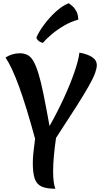

<svg xmlns="http://www.w3.org/2000/svg" viewBox="-20 -1131 616 1182"><path d="M325 -282Q317 -227 312 -174Q307 -121 307 -78Q307 -2 321 31Q267 31 236.5 17.5Q206 4 194 -30.5Q182 -65 182 -128Q182 -154 185.5 -190Q189 -226 196 -277Q142 -475 98 -596Q54 -717 14 -777Q55 -803 102 -803Q128 -803 148.5 -793Q169 -783 185 -756Q201 -729 216.5 -679Q232 -629 248 -550Q264 -471 285 -355Q334 -442 373.5 -528Q413 -614 438 -686.5Q463 -759 469 -807Q576 -787 576 -731Q576 -711 565.5 -681.5Q555 -652 527.5 -603Q500 -554 450.5 -476Q401 -398 325 -282ZM204 -900Q220 -937 252 -980Q284 -1023 324 -1059.5Q364 -1096 403 -1111Q411 -1106 425 -1094Q439 -1082 450 -1062Q461 -1042 462 -1010Q417 -998 375 -973.5Q333 -949 299 -920.5Q265 -892 244 -867Q229 -870 217.5 -879.5Q206 -889 204 -900Z"/></svg>

Font: Merienda SemiBold
Style: Regular
Weight: 600
Designer: Eduardo Rodriguez Tunni
Foundry: Eduardo Rodriguez Tunni
Version: Version 2.001; ttfautohint (v1.8.4.7-5d5b)